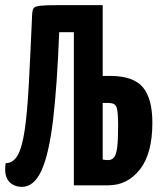

<svg xmlns="http://www.w3.org/2000/svg" viewBox="-20 -720 632 746"><path d="M65 6Q33 6 14 -16Q-5 -38 2 -86Q31 -86 48.5 -116.5Q66 -147 76 -214.5Q86 -282 92 -393.5Q98 -505 105 -667Q106 -681 110.5 -688Q115 -695 135 -697.5Q155 -700 201 -700H379V-425H408Q498 -425 535 -381Q572 -337 572 -243Q572 -123 523.5 -61.5Q475 0 401 0H267V-595H210Q202 -386 186 -253Q170 -120 141 -57Q112 6 65 6ZM400 -98Q415 -98 423.5 -109Q432 -120 435.5 -149Q439 -178 439 -232Q439 -286 433 -303Q427 -320 402 -320H379V-100Q387 -99 390 -98.5Q393 -98 400 -98Z"/></svg>

Font: Yanone Kaffeesatz
Style: Bold
Weight: 700
Designer: Yanone (Cyrillic: Daniel Pouzeot, Huerta Tipografica, and Cyreal)
Foundry: Yanone
Version: Version 2.003